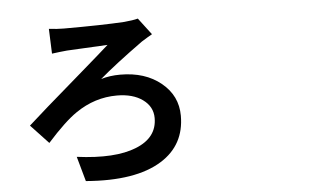

<svg xmlns="http://www.w3.org/2000/svg" viewBox="-54 -834 1607 970"><g transform="rotate(-5 750.0 -348.5)"><path d="M343.8 46.9 308.6 -79.1Q502 -53.7 610.4 -97.7Q717.8 -140.6 717.8 -240.2Q717.8 -297.9 668 -334Q618.2 -370.1 537.1 -370.1Q424.8 -370.1 328.1 -303.7Q267.6 -262.7 176.8 -161.1L86.9 -256.8Q154.3 -318.4 350.6 -487.3Q480.5 -599.6 512.7 -628.9Q481.4 -627.9 380.9 -622.1Q324.2 -619.1 305.7 -618.2Q272.5 -615.2 229.5 -609.4L224.6 -735.4Q266.6 -730.5 299.8 -730.5Q495.1 -730.5 607.4 -737.3Q651.4 -741.2 676.8 -748L741.2 -663.1Q721.7 -652.3 687.5 -630.9Q543.9 -527.3 465.8 -460Q509.8 -473.6 563.5 -473.6Q689.5 -473.6 770 -407.7Q850.6 -341.8 850.6 -240.2Q850.6 -91.8 728.5 -15.6Q595.7 67.4 343.8 46.9Z"/></g></svg>

Font: Bpmf GenYo Gothic B
Style: B
Weight: 700
Foundry: But Ko
Version: Version 1.320